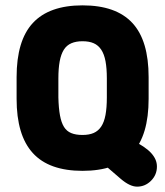

<svg xmlns="http://www.w3.org/2000/svg" viewBox="-20 -627 617 717"><path d="M359 -21 431 41Q465 70 492 70Q522 70 544 48Q566 26 566 -5Q566 -19 560.5 -31.5Q555 -44 544 -56Q533 -68 515 -80Q497 -92 473 -104ZM535 -339Q535 -407 520 -457.5Q505 -508 474.5 -541Q444 -574 397.5 -590.5Q351 -607 288 -607Q226 -607 179.5 -590.5Q133 -574 102.5 -541Q72 -508 57 -457.5Q42 -407 42 -339V-258Q42 -190 57 -139.5Q72 -89 102.5 -55.5Q133 -22 179.5 -5.5Q226 11 288 11Q351 11 397.5 -5.5Q444 -22 474.5 -55.5Q505 -89 520 -139.5Q535 -190 535 -258ZM198 -263V-334Q198 -372 203 -398.5Q208 -425 218.5 -441.5Q229 -458 246.5 -465.5Q264 -473 288 -473Q313 -473 330 -465.5Q347 -458 358 -441.5Q369 -425 374 -398.5Q379 -372 379 -334V-263Q379 -225 374 -198Q369 -171 358 -154.5Q347 -138 330 -130.5Q313 -123 288 -123Q263 -123 246 -130Q229 -137 219 -153Q209 -169 204 -196Q199 -223 198 -263Z"/></svg>

Font: Beiruti Black
Style: Regular
Weight: 900
Designer: Arlette Boutros
Foundry: Boutros
Version: Version 1.41